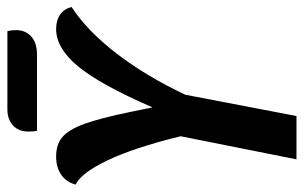

<svg xmlns="http://www.w3.org/2000/svg" viewBox="-180 -666 841 532"><g transform="rotate(-90 241.0 -400.5)"><path d="M426 -666Q450 -666 466 -655Q482 -644 487 -623Q422 -581 359 -499.5Q296 -418 244 -308L185 0H65L129 -321Q97 -451 62 -524Q27 -597 -5 -612Q2 -638 22.5 -652Q43 -666 73 -666Q107 -666 127.5 -648Q148 -630 163.5 -587Q179 -544 196 -462L209 -399Q272 -544 322.5 -605Q373 -666 426 -666ZM423 -777Q423 -751 405.5 -735Q388 -719 355 -719H144Q142 -727 142 -743Q142 -770 159 -785.5Q176 -801 203 -801H420Q423 -791 423 -777Z"/></g></svg>

Font: Sansita
Style: Italic
Weight: 400
Italic angle: -11°
Designer: Pablo Cosgaya
Foundry: Omnibus-Type
Version: Version 1.006